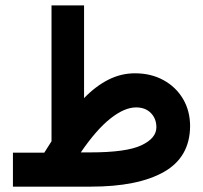

<svg xmlns="http://www.w3.org/2000/svg" viewBox="-20 -697 758 717"><path d="M145.5 -127Q152.3 -138.2 159.2 -148.7Q166 -159.2 172.4 -169.4V-676.8H293.9V-330.6Q337.4 -375.5 384.8 -399.4Q432.1 -423.3 483.9 -423.3Q543.9 -423.3 590.6 -397.7Q637.2 -372.1 663.6 -327.4Q689.9 -282.7 689.9 -225.6Q689 -109.9 592 -54.9Q495.1 0 318.8 0H28.3V-127ZM316.9 -127.9Q451.7 -127.9 507.8 -154.3Q564 -180.7 564 -221.7Q564 -253.9 543.5 -274.9Q522.9 -295.9 488.3 -295.9Q444.8 -295.9 392.6 -254.6Q340.3 -213.4 281.7 -127.9Z"/></svg>

Font: Vazir FD-WOL-UI
Style: Bold-FD-WOL-UI
Weight: 700
Designer: Saber Rastikerdar
Foundry: Saber Rastikerdar
Version: Version 30.0.0